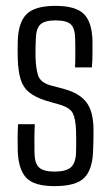

<svg xmlns="http://www.w3.org/2000/svg" viewBox="-20 -627 377 654"><path d="M165.5 7Q96.5 7 69.8 -21Q43 -49 40.5 -111.5Q40 -135.5 40 -156.8Q40 -178 41.5 -204H98.5Q97 -173.5 97.2 -149Q97.5 -124.5 97.5 -106Q98 -70.5 113.2 -56.5Q128.5 -42.5 165.5 -42.5Q204 -42.5 220.8 -56.5Q237.5 -70.5 239 -106.5Q239.5 -121.5 239.5 -134Q239.5 -146.5 239.5 -158.2Q239.5 -170 239 -182.5Q237.5 -222.5 228.2 -240.8Q219 -259 189 -269L138.5 -283.5Q101.5 -295 80.5 -311.5Q59.5 -328 50.8 -355.2Q42 -382.5 40.5 -426.5Q40 -447 40 -460Q40 -473 40.5 -488Q42.5 -551 70.8 -579Q99 -607 169 -607Q237 -607 265.2 -579.8Q293.5 -552.5 295 -487.5Q295 -476.5 295 -447.5Q295 -418.5 293 -397.5H235.5Q236.5 -415 236.5 -433Q236.5 -451 236.5 -467Q236.5 -483 236 -495Q235.5 -530.5 221.2 -544Q207 -557.5 169 -557.5Q132.5 -557.5 117.8 -544Q103 -530.5 102 -494Q101.5 -483 101 -466.5Q100.5 -450 101 -433.5Q102 -394 109.8 -370.2Q117.5 -346.5 151 -336.5L199.5 -323.5Q251 -309.5 274.8 -278Q298.5 -246.5 298.5 -183.5Q298.5 -162.5 298.2 -147.2Q298 -132 297 -110.5Q294.5 -48 266.2 -20.5Q238 7 165.5 7Z"/></svg>

Font: Big Shoulders Text Thin Light
Style: Regular
Weight: 300
Version: Version 2.002